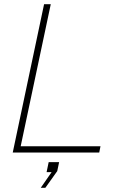

<svg xmlns="http://www.w3.org/2000/svg" viewBox="-20 -730 591 919"><path d="M41 0H455L461 -30H79L223 -710H191ZM175 169H197L254 89L263 46H213L203 94H227Z"/></svg>

Font: Geist Thin
Style: Italic
Weight: 100
Italic angle: -12°
Designer: Basement.studio, Andrés Briganti, Mateo Zaragoza
Foundry: Basement.studio, Vercel, Andrés Briganti, Guido Ferreyra, Mateo Zaragoza
Version: Version 1.500